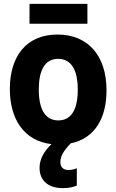

<svg xmlns="http://www.w3.org/2000/svg" viewBox="-20 -739 603 995"><path d="M133 -616H433V-719H133ZM306 236C337 236 361 230 378 223V133C367 138 351 142 335 142C308 142 293 127 293 102C293 71 307 46 346 4C474 -22 532 -130 532 -271C532 -453 434 -560 278 -560C114 -560 31 -444 31 -278C31 -123 103 -9 247 8C204 48 185 90 185 131C185 196 229 236 306 236ZM282 -115C213 -115 181 -175 181 -275C181 -372 211 -434 281 -434C351 -434 383 -374 383 -275C383 -175 352 -115 282 -115Z"/></svg>

Font: Noto Sans Mono SemiCondensed ExtraBold
Style: Regular
Weight: 800
Width: 4
Designer: Monotype Design Team
Foundry: Monotype Imaging Inc.
Version: Version 2.014